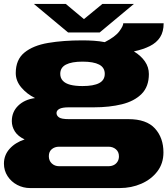

<svg xmlns="http://www.w3.org/2000/svg" viewBox="-21 -745 851 975"><path d="M132 210Q97 210 66.5 194Q36 178 17.5 149.5Q-1 121 -1 86Q-1 43 27.5 11Q56 -21 104 -37Q70 -53 54.5 -77.5Q39 -102 39 -130Q39 -177 71.5 -208.5Q104 -240 157 -247Q116 -267 87.5 -300.5Q59 -334 59 -374Q59 -442 103 -478Q147 -514 223.5 -527Q300 -540 397 -540Q428 -540 456.5 -538Q485 -536 511 -531Q564 -558 584.5 -585.5Q605 -613 605 -627H810Q810 -584 792 -556Q774 -528 740 -511Q706 -494 659 -484Q695 -462 715 -433Q735 -404 735 -369Q735 -305 698 -268Q661 -231 598 -215.5Q535 -200 456 -200H329Q295 -200 280.5 -192Q266 -184 266 -171Q266 -158 278.5 -149Q291 -140 329 -140H631Q723 -140 766 -92.5Q809 -45 809 29Q809 85 778 125.5Q747 166 696.5 188Q646 210 587 210ZM279 99H530Q545 99 557 93Q569 87 576 75.5Q583 64 583 49Q583 26 567.5 13Q552 0 530 0H279Q257 0 242 12.5Q227 25 227 48Q227 71 242 85Q257 99 279 99ZM398 -308Q454 -308 482.5 -323Q511 -338 511 -370Q511 -402 482.5 -417Q454 -432 398 -432Q343 -432 314 -417Q285 -402 285 -370Q285 -349 298 -335Q311 -321 336 -314.5Q361 -308 398 -308ZM151 -725H313L440 -619H370L499 -725H659L485 -580H325Z"/></svg>

Font: Archivo Expanded Black
Style: Regular
Weight: 900
Width: 7
Designer: Hector Gatti
Foundry: Omnibus-Type
Version: Version 2.001